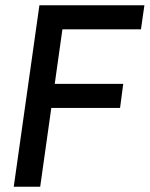

<svg xmlns="http://www.w3.org/2000/svg" viewBox="-20 -706 566 726"><path d="M129 -686H526L513 -595H216L187 -389H446L434 -298H174L132 0H32Z"/></svg>

Font: Archivo Narrow Medium
Style: Italic
Weight: 500
Italic angle: -8°
Designer: Hector Gatti
Foundry: Omnibus-Type
Version: Version 2.001